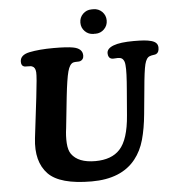

<svg xmlns="http://www.w3.org/2000/svg" viewBox="-60 -957 937 1036"><g transform="rotate(-5 408.0 -439.5)"><path d="M474.6 -902.3H479.5H484.4Q512.2 -902.3 531.5 -883.1Q550.8 -863.8 550.8 -835.9Q550.8 -808.1 531.5 -788.8Q512.2 -769.5 484.4 -769.5Q481 -769.5 479.5 -770Q478 -769.5 474.6 -769.5Q446.8 -769.5 427.5 -788.8Q408.2 -808.1 408.2 -835.9Q408.2 -863.8 427.5 -883.1Q446.8 -902.3 474.6 -902.3ZM720.7 -446.8 708 -314.5Q700.7 -237.3 684.1 -177.5Q667.5 -117.7 632.8 -74.2Q556.2 22.5 395 22.5Q223.1 22.5 160.2 -42.5Q95.2 -109.9 109.9 -236.3L136.2 -455.6Q149.4 -566.4 147.5 -590.8Q145.5 -617.7 128.4 -623.5Q125.5 -625 122.1 -625.5Q115.2 -626.5 101.8 -626.2Q88.4 -626 85.4 -627.4Q69.8 -631.8 69.8 -653.8Q69.8 -690.4 120.1 -701.2Q174.3 -712.4 252.4 -712.4Q324.2 -712.4 357.4 -706.1Q408.2 -696.8 408.2 -658.2Q408.2 -636.2 389.2 -629.4Q384.3 -627.4 372.1 -627.7Q359.9 -627.9 351.1 -625.5Q331.5 -618.7 321 -579.6Q310.5 -540.5 299.8 -443.4L282.2 -276.4Q275.9 -233.4 278.3 -194.8Q280.8 -156.2 295.4 -135.7Q331.5 -85 423.8 -85Q512.2 -85 557.1 -133.8Q605 -185.1 615.2 -316.4L626 -448.7Q628.4 -477.1 629.6 -496.1Q630.9 -515.1 631.6 -533.9Q632.3 -552.7 632.1 -564.5Q631.8 -576.2 630.9 -587.4Q629.9 -598.6 627.7 -605Q625.5 -611.3 621.8 -616.5Q618.2 -621.6 613.5 -624.3Q608.9 -627 602.5 -627.9Q593.3 -629.4 578.6 -627.9Q564 -626.5 559.1 -628.4Q540 -633.8 540 -659.2Q540 -684.6 576.4 -698.5Q612.8 -712.4 686.5 -712.4Q719.7 -712.4 741.7 -710.7Q763.7 -709 781.7 -703.9Q799.8 -698.7 808.1 -689.2Q816.4 -679.7 816.4 -665Q816.4 -639.2 800.8 -631.8Q796.4 -629.4 785.4 -628.2Q774.4 -627 765.6 -623.5Q747.1 -617.2 738.3 -582.3Q729.5 -547.4 720.7 -446.8Z"/></g></svg>

Font: Cooper*
Style: Bold Italic
Weight: 700
Italic angle: -7°
Designer: Owen Earl
Foundry: indestructible type*
Version: Version 0.001